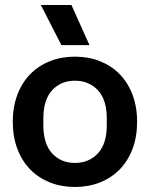

<svg xmlns="http://www.w3.org/2000/svg" viewBox="-20 -736 598 766"><path d="M279 10Q225 10 179.5 -8Q134 -26 101 -59.5Q68 -93 49.5 -141.5Q31 -190 31 -250Q31 -310 49.5 -358.5Q68 -407 101 -440.5Q134 -474 179.5 -492Q225 -510 279 -510Q333 -510 378.5 -492Q424 -474 457 -440.5Q490 -407 508.5 -358.5Q527 -310 527 -250Q527 -190 508.5 -141.5Q490 -93 457 -59.5Q424 -26 378.5 -8Q333 10 279 10ZM265 -716 337 -556H225L143 -716ZM153 -237Q153 -162 188 -124Q223 -86 279 -86Q335 -86 370.5 -124Q406 -162 406 -237V-263Q406 -338 370.5 -376Q335 -414 279 -414Q223 -414 188 -376Q153 -338 153 -263Z"/></svg>

Font: CyStack Display SemiBold
Style: Regular
Weight: 600
Designer: Weizhong Zhang
Foundry: 本地遙控
Version: Version 1.000;Glyphs 3.1.2 (3151)